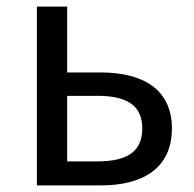

<svg xmlns="http://www.w3.org/2000/svg" viewBox="-20 -563 588 583"><path d="M92 0H286C415 0 502 -53 502 -173C502 -291 415 -343 286 -343H184V-543H92ZM184 -73V-272H276C368 -272 412 -241 412 -173C412 -104 368 -73 276 -73Z"/></svg>

Font: Noto Sans CJK SC
Style: Regular
Weight: 400
Designer: Ryoko NISHIZUKA 西塚涼子 (kana, bopomofo & ideographs); Paul D. Hunt (Latin, Greek & Cyrillic); Sandoll Communications 산돌커뮤니
Foundry: Adobe
Version: Version 2.004;hotconv 1.0.118;makeotfexe 2.5.65603